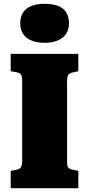

<svg xmlns="http://www.w3.org/2000/svg" viewBox="-20 -985 466 1005"><path d="M36 0V-91L66 -96Q85 -101 90.5 -111.5Q96 -122 96 -147V-559Q96 -585 90 -594.5Q84 -604 61 -608L36 -612V-703H390V-612L361 -606Q344 -602 337.5 -593Q331 -584 331 -556V-144Q331 -117 336 -109Q341 -101 363 -96L390 -91V0ZM214 -761Q153 -761 119.5 -787.5Q86 -814 86 -864Q86 -912 118 -938.5Q150 -965 214 -965Q279 -965 310 -939Q341 -913 341 -863Q341 -814 307 -787.5Q273 -761 214 -761Z"/></svg>

Font: Literata 18pt Black
Style: Regular
Weight: 900
Designer: Latin by Veronika Burian and Jose Scaglione. Greek by Irene Vlachou. Cyrillic by Vera Evstafieva.
Foundry: TypeTogether
Version: Version 3.103;gftools[0.9.29]